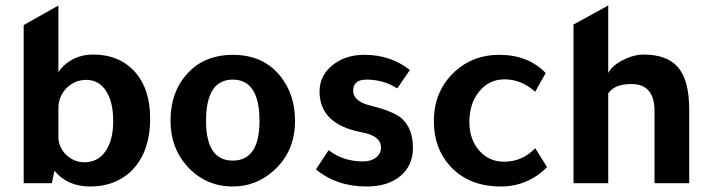

<svg xmlns="http://www.w3.org/2000/svg" viewBox="-20 -665 2585 697"><path d="M168 0H66V-574L192 -645V-403Q213 -435 251 -453Q281 -467 317 -467Q418 -467 475 -398Q525 -337 525 -236Q525 -106 451 -39Q393 12 308 12Q224 12 178 -45ZM192 -272V-163Q195 -126 222.5 -101Q250 -76 287 -76Q335 -76 363 -116Q391 -156 391 -226Q391 -295 365 -335Q339 -375 293 -375Q251 -375 221.5 -345Q192 -315 192 -272Z M825 -466Q937 -466 999 -387Q1051 -321 1051 -226Q1051 -115 974 -46Q910 12 825 12Q726 12 659 -62Q599 -129 599 -226Q599 -336 666 -404Q727 -466 825 -466ZM825 -82Q922 -82 922 -226Q922 -376 825 -376Q728 -376 728 -226Q728 -82 825 -82Z M1422 -344Q1373 -376 1310 -376Q1262 -376 1262 -335Q1262 -297 1327 -281Q1408 -261 1437 -236Q1479 -200 1479 -128Q1479 -64 1433.5 -26Q1388 12 1311 12Q1202 12 1127 -50L1173 -120Q1225 -79 1298 -79Q1327 -79 1345 -93Q1363 -107 1363 -130Q1363 -172 1292 -185Q1140 -214 1140 -333Q1140 -390 1186.5 -428Q1233 -466 1303 -466Q1398 -466 1468 -411Z M1966 -58Q1895 12 1798 12Q1682 12 1614 -62Q1555 -127 1555 -225Q1555 -335 1631 -405Q1697 -466 1792 -466Q1897 -466 1961 -400L1923 -332Q1872 -377 1812 -377Q1756 -377 1720 -333.5Q1684 -290 1684 -222Q1684 -159 1719.5 -118.5Q1755 -78 1810 -78Q1876 -78 1923 -127Z M2062 -576 2188 -645V-400Q2204 -431 2254 -453Q2287 -467 2316 -467Q2403 -467 2442.5 -419.5Q2482 -372 2482 -267V0H2356V-262Q2356 -360 2272 -360Q2211 -360 2188 -326V0H2062Z"/></svg>

Font: Tajawal
Style: Bold
Weight: 700
Designer: Boutros Fonts
Foundry: Created by Boutros International 2017
Version: Version 1.700